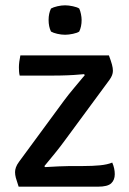

<svg xmlns="http://www.w3.org/2000/svg" viewBox="-20 -701 486 721"><path d="M219.5 -322Q236.5 -345 258.2 -370.8Q280 -396.5 298.5 -419L295.5 -422.5Q281.5 -421 258 -419.5Q234.5 -418 208.5 -417.5Q182.5 -417 162 -417H54Q52 -424.5 51.5 -433.5Q51 -442.5 51 -448.5Q51 -457.5 52.5 -469.5Q54 -481.5 56.5 -493H389Q397 -471.5 400.5 -458.5Q404 -445.5 404 -435Q404 -427 400.8 -418.5Q397.5 -410 391 -401L224.5 -175Q207.5 -151.5 186 -125Q164.5 -98.5 146.5 -77L149.5 -73.5Q174.5 -75 199.8 -76.2Q225 -77.5 243.5 -77.5H292.5Q327.5 -77.5 355.5 -80.2Q383.5 -83 401.5 -90.5Q411 -68.5 411 -47Q411 -25 397.5 -12.5Q384 0 348 0H50Q42.5 -22 39.5 -33.2Q36.5 -44.5 36.5 -54.5Q36.5 -63 39.8 -72.5Q43 -82 51.5 -93.5ZM162.5 -626Q162.5 -650.5 171.5 -669Q180.5 -674 195.5 -677.5Q210.5 -681 224.5 -681Q237.5 -681 253.8 -677.5Q270 -674 277.5 -669Q281.5 -660.5 284 -648.2Q286.5 -636 286.5 -626Q286.5 -601 277.5 -582.5Q270.5 -577.5 254 -574Q237.5 -570.5 224.5 -570.5Q210.5 -570.5 195.2 -574Q180 -577.5 171.5 -582.5Q162.5 -601 162.5 -626Z"/></svg>

Font: Signika Negative Light
Style: Regular
Weight: 400
Version: Version 2.001